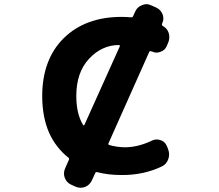

<svg xmlns="http://www.w3.org/2000/svg" viewBox="-20 -844 1040 913"><path d="M318.4 34.2Q296.9 24.4 288.1 2Q284.2 -8.8 284.2 -18.6Q284.2 -30.3 289.1 -42L307.6 -84Q310.5 -90.8 304.7 -94.7Q245.1 -142.6 213.9 -211.9Q180.7 -287.1 180.7 -387.7Q180.7 -473.6 206.1 -542Q231.4 -611.3 282.7 -662.1Q334 -712.9 403.3 -738.3Q471.7 -763.7 558.6 -763.7Q576.2 -763.7 602.5 -761.7Q610.4 -760.7 613.3 -767.6L623 -789.1Q632.8 -811.5 655.3 -819.3Q666 -824.2 675.8 -824.2Q687.5 -824.2 699.2 -818.4L721.7 -808.6Q744.1 -798.8 752.9 -776.4Q756.8 -766.6 756.8 -755.9Q756.8 -744.1 751 -732.4V-730.5Q748 -724.6 753.9 -720.7Q774.4 -710 782.2 -687.5Q785.2 -676.8 785.2 -667Q785.2 -654.3 780.3 -642.6L773.4 -626Q764.6 -604.5 743.2 -597.7Q733.4 -593.8 724.6 -593.8Q712.9 -593.8 701.2 -599.6Q700.2 -599.6 699.2 -599.6Q693.4 -603.5 689.5 -596.7L496.1 -163.1Q493.2 -156.2 500 -154.3Q534.2 -144.5 572.3 -143.6Q635.7 -143.6 701.2 -174.8Q712.9 -180.7 725.6 -180.7Q734.4 -180.7 743.2 -177.7Q764.6 -170.9 773.4 -149.4L779.3 -134.8Q784.2 -122.1 784.2 -109.4Q784.2 -98.6 780.3 -87.9Q772.5 -63.5 750 -52.7Q664.1 -11.7 562.5 -11.7Q560.5 -11.7 558.6 -11.7Q493.2 -11.7 442.4 -25.4Q435.5 -27.3 432.6 -20.5L417 13.7Q406.2 36.1 384.8 44.9Q374 48.8 363.3 48.8Q351.6 48.8 339.8 43.9ZM549.8 -624Q550.8 -626 549.3 -627.9Q547.9 -629.9 545.9 -629.9Q464.8 -629.9 403.8 -564.9Q342.8 -500 342.8 -387.7Q342.8 -302.7 375 -250Q376 -248 377.9 -248Q380.9 -248 381.8 -251Z"/></svg>

Font: Rounded Mgen+ 2m bold
Style: Bold
Weight: 700
Designer: [Source Han Sans]
Ryoko NISHIZUKA  (kana & ideographs); Paul D. Hunt (Latin, Greek & Cyrillic); Wenlong ZHANG  (bopomofo
Version: Version 1.059.20150602